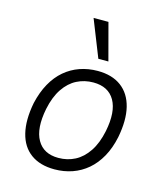

<svg xmlns="http://www.w3.org/2000/svg" viewBox="-112 -829 793 923"><g transform="rotate(15 284.5 -368.0)"><path d="M245 8Q173 8 127 -25.5Q81 -59 65.5 -122.5Q50 -186 67 -274Q80 -331 104 -374Q128 -417 161.5 -445.5Q195 -474 236.5 -488.5Q278 -503 325 -503Q397 -503 442.5 -469Q488 -435 503.5 -372Q519 -309 502 -221Q490 -164 466 -121Q442 -78 408.5 -49.5Q375 -21 333.5 -6.5Q292 8 245 8ZM249 -50Q294 -50 331.5 -69.5Q369 -89 396.5 -130Q424 -171 437 -234Q457 -334 425.5 -389Q394 -444 319 -444Q275 -444 237.5 -425Q200 -406 172.5 -365.5Q145 -325 132 -262Q112 -161 143.5 -105.5Q175 -50 249 -50ZM312 -560 239 -744H313L362 -560Z"/></g></svg>

Font: Nunito Sans 7pt SemiCondensed Light
Style: Italic
Weight: 300
Width: 4
Italic angle: -9°
Designer: Vernon Adams
Foundry: Vernon Adams
Version: Version 3.101;gftools[0.9.27]